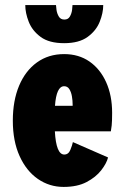

<svg xmlns="http://www.w3.org/2000/svg" viewBox="-20 -725 490 756"><path d="M230.5 11Q174.5 11 129 -20.5Q83.5 -52 57 -110.8Q30.5 -169.5 30.5 -250Q30.5 -328.5 55.2 -387.5Q80 -446.5 125.5 -479.2Q171 -512 232.5 -512Q290 -512 332.2 -482.8Q374.5 -453.5 398 -401.2Q421.5 -349 421.5 -280.5Q421.5 -247.5 419.8 -231.2Q418 -215 416.5 -208H196Q201 -116.5 233 -116.5Q249.5 -116.5 257 -134.8Q264.5 -153 267 -165.5L405.5 -105Q399.5 -81.5 378.5 -54.5Q357.5 -27.5 321 -8.2Q284.5 11 230.5 11ZM232.5 -385.5Q202 -385.5 196.5 -308.5H266V-314Q266 -329 263.2 -345.5Q260.5 -362 253.2 -373.8Q246 -385.5 232.5 -385.5ZM232.5 -555Q173.5 -555 140.2 -579.5Q107 -604 93.2 -639Q79.5 -674 79.5 -705H200.5Q200.5 -699.5 202.5 -685.8Q204.5 -672 211.5 -660Q218.5 -648 233.5 -648Q248.5 -648 255.2 -660Q262 -672 263.8 -685.8Q265.5 -699.5 265.5 -705H386.5Q386.5 -674 372.5 -639Q358.5 -604 324.8 -579.5Q291 -555 232.5 -555Z"/></svg>

Font: Trispace Condensed ExtraBold
Style: Regular
Weight: 800
Width: 3
Designer: Tyler Finck
Foundry: Etcetera Type Company
Version: Version 1.210; ttfautohint (v1.8.3)